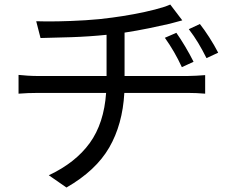

<svg xmlns="http://www.w3.org/2000/svg" viewBox="-20 -776 1040 849"><path d="M759.8 -630.9Q777.3 -606.4 798.3 -571.3Q819.3 -536.1 835.9 -502.9L784.2 -479Q752 -548.8 709 -608.9ZM863.8 -669.9Q882.8 -646 905.3 -611.1Q927.7 -576.2 944.8 -543L893.1 -519Q875 -555.2 856.7 -585.7Q838.4 -616.2 814.9 -647ZM62 -444.8Q78.6 -442.9 102.5 -441.4Q126.5 -439.9 148.9 -439.9H451.2V-622.1Q375.5 -614.3 296.1 -611.6Q216.8 -608.9 159.2 -607.9L140.1 -682.1Q177.7 -680.7 235.8 -681.6Q293.9 -682.6 357.7 -686.5Q421.4 -690.4 476.1 -698.2Q521.5 -704.1 571.8 -713.4Q622.1 -722.7 665.3 -733.9Q708.5 -745.1 732.9 -755.9L786.1 -686Q769.5 -681.6 755.4 -677.7Q741.2 -673.8 730 -670.9Q692.4 -662.1 638.7 -651.1Q585 -640.1 530.8 -631.8V-439.9H808.1Q823.7 -439.9 847.4 -441.2Q871.1 -442.4 887.2 -443.8V-361.8Q870.6 -363.3 849.1 -364.3Q827.6 -365.2 809.1 -365.2H529.8Q522 -225.6 462.9 -123.5Q403.8 -21.5 273.9 53.2L195.8 -1Q314 -56.6 377 -143.8Q439.9 -231 449.2 -365.2H150.9Q127 -365.2 103.5 -364.3Q80.1 -363.3 62 -361.8Z"/></svg>

Font: Source Han Sans CN
Style: Regular
Weight: 400
Designer: Ryoko NISHIZUKA  (kana, bopomofo & ideographs); Paul D. Hunt (Latin, Greek & Cyrillic); Sandoll Communications , Soo-you
Foundry: Adobe
Version: Version 2.004;hotconv 1.0.118;makeotfexe 2.5.65603